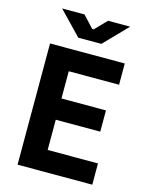

<svg xmlns="http://www.w3.org/2000/svg" viewBox="-137 -1031 873 1117"><g transform="rotate(15 300.0 -472.5)"><path d="M530 0H80V-730H530V-602H227V-438H495V-310H227V-128H530ZM369 -805H230L95 -945H230L295 -875H304L372 -945H505Z"/></g></svg>

Font: JetBrains Mono Extra Bold
Style: Regular
Weight: 800
Monospace: yes
Designer: Philipp Nurullin, Konstantin Bulenkov
Foundry: JetBrains
Version: 2.002